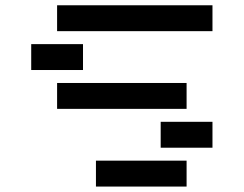

<svg xmlns="http://www.w3.org/2000/svg" viewBox="-20 -557 919 724"><path d="M341.8 146.5V48.8H683.6V146.5ZM195.3 -439.5V-537.1H781.2V-439.5ZM97.7 -293V-390.6H293V-293ZM195.3 -146.5V-244.1H683.6V-146.5ZM585.9 0V-97.7H781.2V0Z"/></svg>

Font: Trigram
Style: Regular
Weight: 400
Designer: GGBotNet
Foundry: GGBotNet
Version: 1.05